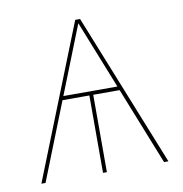

<svg xmlns="http://www.w3.org/2000/svg" viewBox="-64 -579 610 640"><g transform="rotate(-10 240.5 -259.0)"><path d="M440.9 0H455.7L248.1 -518.3H231.6L25.7 0H39.7L143.4 -261.9H234.3V0H247.4V-261.9H336.7ZM148.6 -275 239.8 -505.4 331.5 -275Z"/></g></svg>

Font: Fira Sans Hair
Style: Regular
Weight: 100
Designer: bBox Type GmbH & Carrois Corporate GbR & Edenspiekermann AG
Foundry: bBox Type GmbH & Carrois Corporate GbR & Edenspiekermann AG
Version: Version 4.300;PS 004.300;hotconv 1.0.88;makeotf.lib2.5.64775